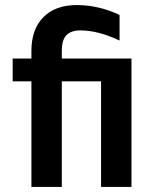

<svg xmlns="http://www.w3.org/2000/svg" viewBox="-20 -738 592 758"><path d="M224 0H104V-417H30V-507H104V-537Q104 -622 151 -670Q198 -718 283.5 -718Q369 -718 452 -679V-578Q367 -618 298 -618Q261 -618 242.5 -599.5Q224 -581 224 -536V-507H499V0H379V-417H224Z"/></svg>

Font: Hind Jalandhar SemiBold
Style: Regular
Weight: 600
Designer: Namrata Goyal
Foundry: Indian Type Foundry
Version: Version 0.702;PS 1.0;hotconv 1.0.81;makeotf.lib2.5.63406